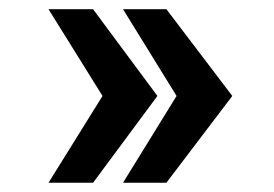

<svg xmlns="http://www.w3.org/2000/svg" viewBox="-20 -518 596 418"><path d="M247.8 -120.1H342.2L485.7 -309.1L342.2 -498H247.8L364.4 -309.1ZM85.6 -120.1H182.6L322.7 -309.1L182.6 -498H85.6L203.2 -309.1Z"/></svg>

Font: Saysettha
Style: Regular
Weight: 400
Designer: John M. Durdin
Foundry: Lao Script for Windows
Version: Version 2.201